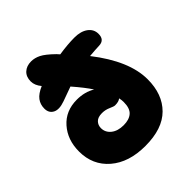

<svg xmlns="http://www.w3.org/2000/svg" viewBox="-207 -943 1048 1048"><g transform="rotate(-45 317.0 -419.0)"><path d="M314.9 -35.2Q188 -35.2 112.5 -100.1Q37.1 -165 37.1 -270Q37.1 -359.9 89.6 -419.4Q142.1 -479 229 -479Q289.6 -479 335 -451.2Q307.6 -493.7 254.9 -554.2Q227.1 -544.9 170.9 -523.9Q123 -506.8 95.9 -521Q68.8 -535.2 68.8 -569.8Q68.8 -601.6 86.4 -625.2Q104 -648.9 146 -667Q121.1 -696.8 121.1 -727.1Q121.1 -762.7 142.8 -783Q164.6 -803.2 200.2 -803.2Q227.1 -803.2 254.6 -789.6Q282.2 -775.9 326.2 -732.9Q334 -725.1 339.8 -717.8Q408.2 -728 459 -728Q508.3 -728 537.6 -706.3Q566.9 -684.6 566.9 -648.9Q566.9 -602.5 522.9 -601.1Q492.7 -600.1 448.2 -596.2Q581.1 -425.8 581.1 -284.2Q581.1 -168.9 514.2 -102.1Q447.3 -35.2 314.9 -35.2ZM211.9 -275.9Q211.9 -242.7 239 -220.9Q266.1 -199.2 311 -199.2Q354 -199.2 377.4 -219.7Q400.9 -240.2 400.9 -289.1Q400.9 -304.7 397 -320.8Q383.8 -309.1 355 -309.1Q345.7 -309.1 322.8 -319.6Q299.8 -330.1 273.9 -330.1Q242.2 -330.1 227.1 -314.5Q211.9 -298.8 211.9 -275.9Z"/></g></svg>

Font: Shantell Sans Bouncy
Style: Regular
Weight: 800
Designer: Stephen Nixon, Anya Danilova, Shantell Martin
Foundry: Arrow Type
Version: Version 1.006;[9816181b4]